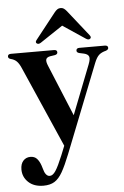

<svg xmlns="http://www.w3.org/2000/svg" viewBox="-61 -716 645 1000"><g transform="rotate(-5 262.0 -216.0)"><path d="M231.5 91.5 251 43 66 -379Q55.5 -403.5 43.5 -415.2Q31.5 -427 12.5 -431.5Q-0.5 -435 -0.5 -445Q-0.5 -458 16 -458H241Q257.5 -458 257.5 -445Q257.5 -434.5 244 -431.5L218 -427.5Q200.5 -424 197 -413Q193.5 -402 203.5 -378.5L314 -111L414.5 -368Q425.5 -396 420.8 -408.5Q416 -421 395 -426L371.5 -431Q357.5 -434.5 357.5 -444.5Q357.5 -458 374 -458H507Q523.5 -458 523.5 -444.5Q523.5 -436 510.5 -431Q486.5 -425 473.5 -413Q460.5 -401 449.5 -373.5L267 88.5Q244 146.5 225 179.8Q206 213 183.2 227Q160.5 241 125.5 241Q76 241 47 213.8Q18 186.5 18 147Q18 118 32.5 101.8Q47 85.5 70 85.5Q91.5 85.5 104 99Q116.5 112.5 124.5 136L130.5 155.5Q134.5 172 142.8 182.5Q151 193 162.5 193Q178.5 193 193.5 170.2Q208.5 147.5 231.5 91.5ZM434 -500.5Q425.5 -493.5 412 -502.5L294.5 -581L177 -502.5Q164 -493.5 154.5 -500.5Q146 -507.5 156.5 -519.5L263 -654.5Q270.5 -663.5 277.5 -668.2Q284.5 -673 294.5 -673Q304.5 -673 311.2 -668.2Q318 -663.5 325.5 -654.5L432.5 -519.5Q442.5 -507.5 434 -500.5Z"/></g></svg>

Font: Fraunces 72pt SemiBold
Style: Regular
Weight: 600
Version: Version 1.000;[b76b70a41]